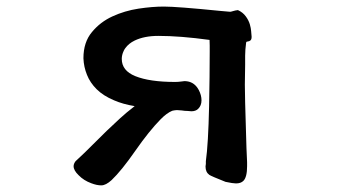

<svg xmlns="http://www.w3.org/2000/svg" viewBox="-20 -495 1040 582"><path d="M723.1 -298.8 722.2 -238.3Q722.2 -217.8 723.1 -183.6L727.1 -46.4Q728 -16.1 729 -2.9V8.8Q729 42 717.8 53.2Q710 61 695.3 61Q686 61 663.6 56.2Q621.6 39.6 614.7 35.2Q603 26.9 603 9.8Q603 7.3 603.5 5.4Q604 3.4 604 2V-6.3Q611.3 -58.6 613.8 -172.4Q615.7 -269 615.7 -337.9V-356.9Q615.7 -365.7 615.2 -374Q525.9 -386.2 460 -386.2Q417.5 -386.2 388.2 -372.1Q370.1 -363.3 359.9 -349.1Q356.9 -345.2 355 -340.8Q349.1 -328.6 349.1 -316.4Q349.1 -280.8 390.1 -264.2Q433.6 -246.6 510.7 -246.6Q520 -246.6 528.3 -247.8Q536.6 -249 538.3 -249Q540 -249 542 -249Q543.9 -249 547.4 -248.5Q570.3 -245.1 582.5 -222.2Q590.8 -206.5 590.8 -190.9Q590.8 -174.8 580.6 -165Q573.2 -157.7 560.1 -157.7Q554.7 -157.7 548.3 -158.7Q539.1 -158.7 531.2 -160.2Q522 -161.1 519 -161.1Q516.1 -161.1 513.7 -161.1Q507.8 -160.6 502 -159.2Q485.4 -152.3 466.8 -133.3Q432.1 -98.1 389.6 -37.1Q348.1 22.5 318.4 50.8Q300.8 66.9 287.1 66.9Q273.4 66.9 256.8 60.5Q233.9 52.2 218.3 36.1Q203.1 21.5 203.1 8.8Q203.1 1.5 209 -6.3Q239.3 -34.2 260.3 -55.7Q304.7 -100.6 343.8 -136.2Q362.3 -153.3 388.2 -173.3Q352.5 -179.2 325.7 -190.9Q293 -204.6 272.9 -224.6Q252.9 -244.6 243.7 -268.1Q233.9 -292 232.9 -318.4Q232.9 -367.2 258.8 -397.9Q283.7 -428.2 320.8 -445.3Q357.9 -462.4 399.9 -468.8Q441.9 -475.1 476.6 -475.1Q516.1 -475.1 647.9 -461.9Q672.4 -459.5 675.3 -459.5Q678.2 -459.5 679.7 -459.5Q682.6 -460 687.7 -461.7Q692.9 -463.4 701.2 -464.4Q716.3 -457.5 725.1 -445.3Q733.4 -434.1 737.3 -421.4Q740.7 -409.2 741.2 -401.4Q742.7 -388.2 742.7 -383.8Q742.7 -379.4 741.9 -377Q741.2 -374.5 739.3 -372.6Q735.8 -369.6 730.5 -369.1Q728 -369.1 727.3 -368.2Q726.6 -367.2 726.1 -366.2Q723.1 -343.3 723.1 -326.2Z"/></svg>

Font: Bakudai
Style: Medium
Weight: 500
Version: Version 1.48